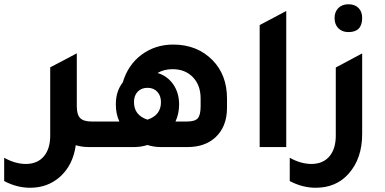

<svg xmlns="http://www.w3.org/2000/svg" viewBox="-93 -697 1827 910"><path d="M340.8 -121.1H431.2V0H329.1Q294.9 0 266.1 -8.8Q252.9 87.4 189 143.1Q130.9 192.9 49.8 192.9Q-13.2 192.9 -73.2 161.1V50.8Q-21.5 79.6 28.8 80.1Q84 80.1 114.5 44.4Q145 8.8 145 -54.2V-377.9L227.1 -420.9L270 -443.8V-442.9L271 -443.8V-192.9Q271 -153.8 286.9 -137.5Q302.7 -121.1 340.8 -121.1Z M488.8 -306.2Q513.7 -390.1 578.4 -438Q643.1 -485.8 728 -485.8Q841.8 -485.8 915 -411.1Q982.9 -341.3 982.9 -230V-186Q982.9 -95.2 925.8 -43.9Q876 0 795.9 0H669.9Q635.7 0 606 -9.8Q575.2 0 542 0H371.1V-121.1H472.7Q455.6 -158.2 456.1 -202.1Q455.6 -264.2 488.8 -306.2ZM857.9 -193.8V-230Q857.9 -293 821.3 -331.1Q784.7 -369.1 725.1 -369.1Q684.1 -369.1 653.8 -351.1Q700.7 -336.9 728.3 -296.9Q755.9 -256.8 755.9 -202.1Q755.9 -158.2 738.8 -121.1H793.9Q831.1 -121.1 844.5 -136.5Q857.9 -151.9 857.9 -193.8ZM606 -129.9Q669.9 -150.9 669.9 -212.9Q669.9 -243.7 652.3 -262.2Q634.8 -280.8 606 -280.8Q577.1 -280.8 559.6 -262.5Q542 -244.1 542 -212.9Q542 -150.9 606 -129.9Z M1137.7 0V-578.1L1263.7 -645V0Z M1558.6 -544.9Q1528.8 -544.9 1510.7 -563Q1492.7 -581.1 1492.7 -611.8Q1492.7 -640.6 1510.5 -658.7Q1528.3 -676.8 1558.6 -676.8Q1588.4 -676.8 1606 -659.4Q1623.5 -642.1 1623.5 -611.8Q1623.5 -544.9 1558.6 -544.9ZM1623.5 -62Q1623.5 54.2 1559.6 126Q1500.5 192.9 1403.3 192.9Q1340.3 192.9 1280.3 161.1V50.8Q1332 79.6 1382.3 80.1Q1437.5 80.1 1468 44.4Q1498.5 8.8 1498.5 -54.2V-377L1623.5 -443.8Z"/></svg>

Font: Tajawal
Style: Bold
Weight: 700
Designer: Boutros Fonts
Foundry: Created by Boutros International 2017
Version: Version 1.700